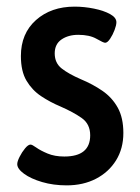

<svg xmlns="http://www.w3.org/2000/svg" viewBox="-20 -550 423 579"><path d="M181 9Q141 9 107 -1Q73 -11 52.5 -26Q32 -41 32 -55Q32 -63 39 -77Q46 -91 55.5 -102.5Q65 -114 72 -114Q77 -114 89.5 -105Q102 -96 123.5 -87Q145 -78 174 -78Q252 -78 252 -142Q252 -176 226.5 -194Q201 -212 162 -229Q131 -242 104 -260Q77 -278 60 -306.5Q43 -335 43 -381Q43 -449 88.5 -489.5Q134 -530 205 -530Q234 -530 263.5 -524Q293 -518 312 -507.5Q331 -497 331 -483Q331 -474 325.5 -459.5Q320 -445 312 -433Q304 -421 297 -421Q292 -421 271 -433Q250 -445 216 -445Q186 -445 165.5 -431Q145 -417 145 -389Q145 -360 166 -343.5Q187 -327 224 -311Q260 -296 289 -276Q318 -256 335 -225.5Q352 -195 352 -149Q352 -102 330 -66.5Q308 -31 269.5 -11Q231 9 181 9Z"/></svg>

Font: Asap Semi Condensed Medium
Style: Regular
Weight: 500
Width: 4
Designer: Pablo Cosgaya
Foundry: Omnibus-Type
Version: Version 3.001; ttfautohint (v1.8.4.7-5d5b)